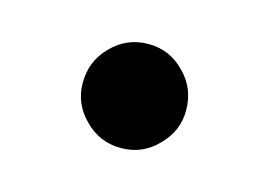

<svg xmlns="http://www.w3.org/2000/svg" viewBox="-40 -215 416 296"><g transform="rotate(15 167.5 -67.0)"><path d="M109 -9Q85 -33 85 -66Q85 -101 109 -125Q133 -150 168 -150Q202 -150 226 -125Q250 -101 250 -66Q250 -33 226 -9Q202 16 168 16Q133 16 109 -9Z"/></g></svg>

Font: Source Han Serif SC
Style: Bold
Weight: 700
Designer: Ryoko NISHIZUKA  (kana & ideographs); Frank Grießhammer (Latin, Greek & Cyrillic); Wenlong ZHANG  (bopomofo); Sandoll Co
Foundry: Adobe Systems Incorporated
Version: Version 1.001 October 20, 2017